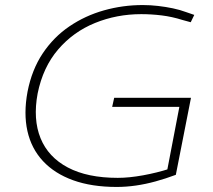

<svg xmlns="http://www.w3.org/2000/svg" viewBox="-20 -730 842 760"><path d="M442 10Q343 10 269.5 -16.5Q196 -43 150 -92.5Q104 -142 88.5 -211.5Q73 -281 89 -367Q106 -454 149 -518.5Q192 -583 254.5 -625.5Q317 -668 391.5 -689Q466 -710 545 -710Q575 -710 605.5 -706.5Q636 -703 664.5 -697Q693 -691 717 -682L749 -671L735 -642L702 -651Q661 -664 620 -669Q579 -674 539 -674Q442 -674 356 -639Q270 -604 210 -534Q150 -464 129 -360Q110 -258 140.5 -183Q171 -108 248.5 -67Q326 -26 446 -26Q491 -26 546 -36Q601 -46 651 -62L637 -31L690 -307H424L432 -343H736L676 -38Q636 -23 596 -12Q556 -1 517.5 4.5Q479 10 442 10Z"/></svg>

Font: REM Thin
Style: Italic
Weight: 250
Italic angle: -11°
Designer: Octavio Pardo
Foundry: Ashler Design
Version: Version 1.005;gftools[0.9.28]